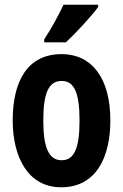

<svg xmlns="http://www.w3.org/2000/svg" viewBox="-20 -786 523 816"><path d="M397 -756V-766H250C229 -722 203 -672 168 -619V-606H260C306 -649 371 -720 397 -756ZM449 -274C449 -457 368 -556 242 -556C96 -556 34 -440 34 -274C34 -120 98 10 240 10C392 10 449 -123 449 -274ZM164 -273C164 -391 187 -442 242 -442C296 -442 318 -391 318 -274C318 -157 296 -105 242 -105C188 -105 164 -158 164 -273Z"/></svg>

Font: Noto Sans Tamil ExtraCondensed
Style: Bold
Weight: 700
Width: 2
Designer: Jelle Bosma - Monotype Design Team
Foundry: Monotype Imaging Inc.
Version: Version 2.004